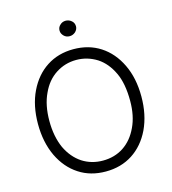

<svg xmlns="http://www.w3.org/2000/svg" viewBox="-131 -1021 1020 1139"><g transform="rotate(-15 378.5 -451.0)"><path d="M655 -165Q614 -80 543 -34Q472 12 378 12Q284 12 214 -34Q143 -80 102 -165Q61 -252 61 -364Q61 -477 102 -562Q143 -647 214 -693Q285 -739 378 -739Q472 -739 543 -693Q614 -647 655 -562Q696 -477 696 -364Q696 -252 655 -165ZM593 -530Q560 -600 505 -636Q446 -673 378 -673Q309 -673 252 -636Q195 -599 164 -530Q131 -461 131 -364Q131 -269 163 -197Q196 -128 252 -91Q308 -55 378 -55Q450 -55 505 -91Q561 -128 593 -197Q625 -264 625 -356Q625 -463 593 -530ZM343 -833Q328 -848 328 -866Q328 -887 343 -900Q357 -914 378 -914Q398 -914 414 -900Q429 -887 429 -866Q429 -848 414 -833Q398 -819 378 -819Q357 -819 343 -833Z"/></g></svg>

Font: Sinter Normal
Style: Regular
Weight: 350
Foundry: Adobe & rsms
Version: Version 1.000